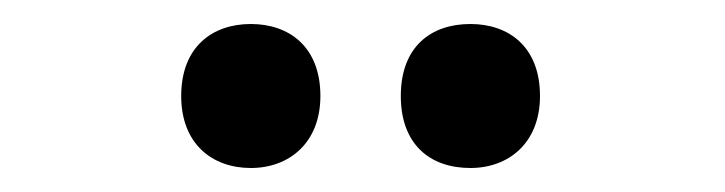

<svg xmlns="http://www.w3.org/2000/svg" viewBox="-20 -761 604 160"><path d="M131 -681C131 -641 157 -621 189 -621C221 -621 247 -642 247 -681C247 -722 221 -741 189 -741C157 -741 131 -722 131 -681ZM314 -681C314 -641 338 -621 372 -621C404 -621 430 -642 430 -681C430 -722 404 -741 372 -741C339 -741 314 -722 314 -681Z"/></svg>

Font: Noto Sans Kannada SemiCondensed SemiBold
Style: Regular
Weight: 600
Width: 4
Designer: Jelle Bosma - Monotype Design Team
Foundry: Monotype Imaging Inc.
Version: Version 2.005